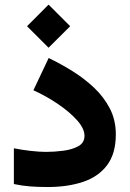

<svg xmlns="http://www.w3.org/2000/svg" viewBox="-20 -791 548 811"><path d="M185.1 -771.5 276.4 -680.2 185.1 -589.4 94.2 -680.2ZM173.8 -149.4Q209.5 -149.4 247.3 -154.3Q285.2 -159.2 311 -173.6Q336.9 -188 336.9 -217.3Q336.9 -248 305.4 -283.2Q273.9 -318.4 224.6 -351.8Q175.3 -385.3 121.1 -409.7L185.5 -545.9Q235.4 -522 285.4 -491Q335.4 -460 377.2 -420.7Q418.9 -381.3 444.1 -332.5Q469.2 -283.7 469.2 -223.6Q469.2 -142.1 432.4 -93.3Q395.5 -44.4 330.6 -22.7Q265.6 -1 181.2 -1Q140.6 -1 106.2 -3.7Q71.8 -6.3 38.6 -13.7V-164.6Q70.3 -158.2 108.4 -153.8Q146.5 -149.4 173.8 -149.4Z"/></svg>

Font: Vazirmatn UI Black
Style: Regular
Weight: 900
Designer: Saber Rastikerdar
Foundry: Saber Rastikerdar
Version: Version 33.003